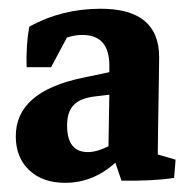

<svg xmlns="http://www.w3.org/2000/svg" viewBox="-20 -405 435 433"><path d="M127 7.3Q76.2 7.3 45.9 -21.2Q15.6 -49.8 15.6 -97.7Q15.6 -198.2 166 -229.5L226.6 -242.2V-256.8Q226.6 -326.2 166 -326.2Q148.4 -326.2 130.9 -320.3L95.2 -253.4H40Q38.6 -303.7 45.9 -344.7Q118.7 -385.3 207 -385.3Q338.9 -385.3 338.9 -275.9Q338.9 -262.2 338.4 -233.2Q337.9 -204.1 337.4 -170.7Q336.9 -137.2 336.4 -108.2Q335.9 -79.1 335.9 -64.5V-56.6L376 -44.9L372.6 -3.9Q328.6 3.4 253.9 2.4L240.2 -38.1Q189.9 7.3 127 7.3ZM131.3 -122.1Q131.3 -62 178.2 -62Q198.2 -62 224.6 -75.2Q225.1 -104.5 225.6 -134.3Q226.1 -164.1 226.6 -191.4L193.8 -187.5Q161.1 -183.6 146.2 -168.2Q131.3 -152.8 131.3 -122.1Z"/></svg>

Font: Markazi Text
Style: Bold
Weight: 700
Designer: Borna Izadpanah (Arabic designer), Fiona Ross (Arabic design director) and Florian Runge (Latin designer)
Foundry: Borna Izadpanah and Florian Runge
Version: Version 1.001; ttfautohint (v1.8.3)